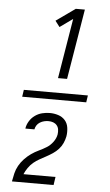

<svg xmlns="http://www.w3.org/2000/svg" viewBox="-65 -890 630 1099"><g transform="rotate(5 250.0 -340.0)"><path d="M431 -320H63L69 -360H437ZM258 -444 315 -789 241 -736 215 -770 325 -848H377L310 -444ZM47 168V167Q51 144 56.5 121Q62 98 74 76.5Q86 55 103.5 36.5Q121 18 141.5 3.5Q162 -11 184.5 -21.5Q207 -32 228 -45Q249 -58 264.5 -79Q280 -100 284 -123Q286 -138 284 -151.5Q282 -165 273.5 -175Q265 -185 252.5 -189.5Q240 -194 225 -194Q213 -194 200.5 -191Q188 -188 176.5 -181Q165 -174 158 -163Q151 -152 149 -140H97Q100 -162 112.5 -182.5Q125 -203 144 -216.5Q163 -230 185 -235.5Q207 -241 229 -241Q254 -241 277.5 -233.5Q301 -226 316.5 -208.5Q332 -191 335.5 -166Q339 -141 335 -116Q331 -96 322.5 -77Q314 -58 299.5 -42Q285 -26 267 -14Q249 -2 230.5 8Q212 18 193 28.5Q174 39 158 52.5Q142 66 129.5 84Q117 102 109 121H293L286 168Z"/></g></svg>

Font: Iosevka Term Curly Lt Obl
Style: Regular
Weight: 300
Italic angle: -9°
Designer: Belleve Invis
Foundry: Belleve Invis
Version: Version 32.3.0